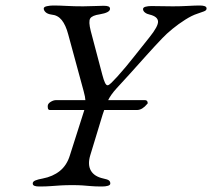

<svg xmlns="http://www.w3.org/2000/svg" viewBox="-20 -673 771 698"><path d="M162 -273Q155 -273 154 -280Q153 -287 154 -291Q156 -298 165.5 -303.5Q175 -309 184 -309H507Q512 -309 514.5 -306Q517 -303 517 -298Q517 -297 516.5 -296.5Q516 -296 515 -295Q507 -285 497.5 -279Q488 -273 477 -273ZM123 5Q111 5 105 2.5Q99 0 99 -6Q99 -13 108.5 -17Q118 -21 135 -24Q172 -31 197.5 -51.5Q223 -72 234 -108L285 -268Q292 -288 291 -304.5Q290 -321 284 -342L228 -548Q219 -582 204.5 -600Q190 -618 167 -620Q153 -622 146 -628.5Q139 -635 139 -642Q139 -648 150.5 -650.5Q162 -653 174 -653Q195 -653 222 -651.5Q249 -650 282 -650Q304 -650 323 -651Q342 -652 357 -652Q369 -652 374.5 -649.5Q380 -647 380 -641Q380 -634 370.5 -629Q361 -624 343 -621Q315 -617 308 -606Q301 -595 310 -560L352 -401Q357 -382 361.5 -372.5Q366 -363 371 -363Q376 -363 385 -372Q394 -381 407 -395Q440 -432 464.5 -463.5Q489 -495 523 -537Q556 -578 554.5 -595.5Q553 -613 524 -620Q514 -622 507 -627.5Q500 -633 500 -640Q500 -646 509 -648.5Q518 -651 530 -651Q551 -651 568.5 -650.5Q586 -650 608 -650Q637 -650 663.5 -651.5Q690 -653 706 -653Q718 -653 724.5 -650.5Q731 -648 731 -642Q731 -635 721 -631.5Q711 -628 697 -623Q678 -617 653.5 -601.5Q629 -586 607 -568Q585 -550 570 -534Q545 -508 513.5 -473Q482 -438 452.5 -405Q423 -372 404 -352Q382 -328 372 -306.5Q362 -285 353 -256L308 -108Q298 -74 310.5 -52.5Q323 -31 356 -24Q371 -21 376 -17Q381 -13 381 -6Q381 0 372 2.5Q363 5 351 5Q326 5 310 3.5Q294 2 279 1Q264 0 243 0Q220 0 202 1Q184 2 166 3.5Q148 5 123 5Z"/></svg>

Font: EB Garamond
Style: Italic
Weight: 400
Italic angle: -17.2°
Designer: Georg Duffner and Octavio Pardo
Foundry: Georg Duffner
Version: Version 1.001